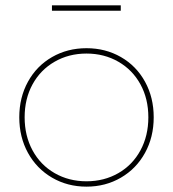

<svg xmlns="http://www.w3.org/2000/svg" viewBox="-20 -697 646 717"><path d="M554 -259Q554 -185 521.5 -126Q489 -67 431.5 -33.5Q374 0 303 0Q232 0 174.5 -33.5Q117 -67 84.5 -126Q52 -185 52 -259Q52 -333 84.5 -392Q117 -451 174.5 -484Q232 -517 303 -517Q374 -517 431.5 -484Q489 -451 521.5 -392Q554 -333 554 -259ZM72 -259Q72 -190 101.5 -135.5Q131 -81 184 -50.5Q237 -20 303 -20Q369 -20 422 -50.5Q475 -81 504.5 -135.5Q534 -190 534 -259Q534 -328 504.5 -382Q475 -436 422 -466.5Q369 -497 303 -497Q237 -497 184 -466.5Q131 -436 101.5 -382Q72 -328 72 -259ZM174 -677H431V-657H174Z"/></svg>

Font: Gontserrat Thin
Style: Regular
Weight: 250
Designer: Julieta Ulanovsky
Foundry: Julieta Ulanovsky
Version: Version 6.001